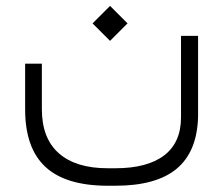

<svg xmlns="http://www.w3.org/2000/svg" viewBox="-20 -398 742 638"><path d="M287.6 -320.3 345.7 -378.4 403.8 -320.3 345.7 -262.2ZM638.2 -278.8V-10.7Q635.3 105.5 567.4 162.4Q499.5 219.2 363.3 219.2H338.4Q198.7 219.2 131.1 156.7Q63.5 94.2 63.5 -34.7V-186.5H119.1V-35.2Q119.1 61.5 175.5 111.3Q231.9 161.1 338.4 161.1H363.3Q469.2 161.1 525.4 118.4Q581.5 75.7 581.5 -8.3V-278.8Z"/></svg>

Font: Shabnam Thin FD
Style: Thin-FD
Weight: 100
Foundry: DejaVu fonts team - Redesigned by Saber Rastikerdar - Based on Vazir font
Version: Version 5.0.0